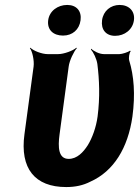

<svg xmlns="http://www.w3.org/2000/svg" viewBox="-20 -747 563 777"><path d="M248 10C285 10 317 3 346 -12C440 -54 498 -148 516 -276C528 -365 522 -440 503 -502C500 -512 503 -533 509 -540L506 -542C499 -536 474 -528 463 -528H401C382 -528 359 -540 349 -550L348 -546C358 -536 371 -509 374 -488C382 -424 385 -354 375 -276C369 -231 353 -188 335 -159C317 -131 292 -104 258 -104C216 -104 214 -151 221 -203L258 -478C261 -502 279 -539 291 -552L289 -554C276 -542 239 -528 215 -528H173C149 -528 114 -542 103 -554L101 -552C111 -539 119 -502 116 -478L79 -204C60 -65 121 10 248 10ZM235 -603C273 -603 301 -627 306 -665C311 -702 290 -727 252 -727C214 -727 180 -703 175 -665C170 -626 196 -603 235 -603ZM446 -602C484 -602 517 -627 522 -665C527 -702 502 -727 464 -727C428 -727 398 -703 393 -665C388 -627 409 -602 446 -602Z"/></svg>

Font: Asimov
Style: EdgeNarIt
Weight: 500
Designer: Google
Version: Version 2.000980: 2014